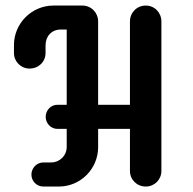

<svg xmlns="http://www.w3.org/2000/svg" viewBox="-20 -684 706 704"><path d="M147.5 -255.4C147.5 -231.9 166.5 -211.4 190.4 -211.4H224.6V-145.5C224.6 -113.3 199.2 -88.4 167 -88.4H139.2C114.7 -88.4 95.2 -67.9 95.2 -43.9C95.2 -19.5 114.7 0 139.2 0H195.8C275.4 0 339.8 -64.9 339.8 -144.5V-211.4H456.5V-57.1C456.5 -25.9 481.4 0 514.6 0C546.9 0 571.8 -25.9 571.8 -57.1V-605C571.8 -637.7 546.9 -663.6 514.6 -663.6C481.4 -663.6 456.5 -637.7 456.5 -605V-299.8H339.8V-605C339.8 -637.7 314.5 -663.6 282.2 -663.6H175.8C96.7 -663.6 31.2 -598.6 31.2 -519V-489.7C31.2 -457.5 57.1 -432.6 88.4 -432.6C121.6 -432.6 147 -457.5 147 -489.7V-517.6C147 -551.8 169.9 -575.7 202.6 -575.7H224.6V-299.8H190.4C166.5 -299.8 147.5 -279.8 147.5 -255.4Z"/></svg>

Font: Supermercado One
Style: Regular
Weight: 400
Designer: James Grieshaber
Foundry: James Grieshaber
Version: Version 1.002